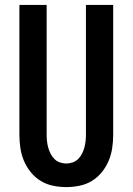

<svg xmlns="http://www.w3.org/2000/svg" viewBox="-20 -755 540 782"><path d="M250 7Q223 7 196 1.5Q169 -4 146 -18Q123 -32 105.5 -53.5Q88 -75 77.5 -100Q67 -125 63 -152Q59 -179 59 -206V-735H170V-206Q170 -193 171.5 -179.5Q173 -166 176.5 -153.5Q180 -141 186 -129Q192 -117 201.5 -107.5Q211 -98 224 -93.5Q237 -89 250 -89Q263 -89 276 -93.5Q289 -98 298.5 -107.5Q308 -117 314 -129Q320 -141 323.5 -153.5Q327 -166 328.5 -179.5Q330 -193 330 -206V-735H441V-206Q441 -179 437 -152Q433 -125 422.5 -100Q412 -75 394.5 -53.5Q377 -32 354 -18Q331 -4 304 1.5Q277 7 250 7Z"/></svg>

Font: Iosevka
Style: Bold
Weight: 700
Monospace: yes
Designer: Belleve Invis
Foundry: Belleve Invis
Version: Version 32.5.0; ttfautohint (v1.8.4)